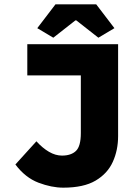

<svg xmlns="http://www.w3.org/2000/svg" viewBox="-20 -854 640 886"><path d="M272 12Q218 12 157.5 -11Q97 -34 51 -95L148 -202Q176 -171 206 -153.5Q236 -136 266 -136Q308 -136 330.5 -157.5Q353 -179 353 -240V-506H106V-650H525V-226Q525 -161 500.5 -107Q476 -53 421 -20.5Q366 12 272 12ZM226 -680 152 -724 236 -834H424L508 -724L434 -680L332 -760H328Z"/></svg>

Font: Source Code Pro ExtraLight Black
Style: Regular
Weight: 900
Monospace: yes
Version: Version 1.018;hotconv 1.0.116;makeotfexe 2.5.65601